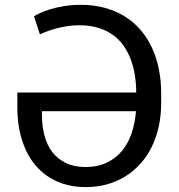

<svg xmlns="http://www.w3.org/2000/svg" viewBox="-20 -757 732 787"><path d="M311.1 -737.2Q365.8 -737.2 411.4 -724.4Q457 -711.6 493.6 -688.4Q530.2 -665.1 557.9 -632.3Q585.6 -599.4 603.9 -559.1Q622.2 -518.8 631.4 -472.3Q640.6 -425.8 640.6 -375V-333.8Q640.6 -283 630.5 -237.7Q620.4 -192.5 601.6 -154.3Q582.7 -116.1 555.4 -85.8Q528.1 -55.4 493.8 -34.1Q459.5 -12.8 418.7 -1.4Q377.8 9.9 331.7 9.9Q266.7 9.9 214.7 -13Q162.6 -35.9 126.4 -78.3Q90.2 -120.7 70.7 -181.3Q51.1 -241.8 51.1 -316.8V-377.8H538.4Q538.4 -414.1 532.8 -448.7Q527.3 -483.3 515.8 -513.8Q504.3 -544.4 486.2 -570.1Q468 -595.9 442.1 -614.3Q416.2 -632.8 382.3 -643.1Q348.4 -653.4 305.4 -653.4Q279.8 -653.4 256.4 -649.9Q233 -646.3 212.2 -640.8Q191.4 -635.3 174.2 -628.9Q157 -622.5 143.5 -616.5L119.3 -690.3Q126.8 -695.3 143.3 -703.1Q159.8 -710.9 184.3 -718.6Q208.8 -726.2 240.8 -731.7Q272.7 -737.2 311.1 -737.2ZM152 -301.1V-285.5Q152 -240.8 162.1 -201.9Q172.2 -163 194.1 -134.2Q215.9 -105.5 249.8 -89Q283.7 -72.4 331 -72.4Q380 -72.4 417.1 -90Q454.2 -107.6 479.8 -138.3Q505.3 -169 519.5 -210.9Q533.7 -252.8 537.3 -301.1Z"/></svg>

Font: Fast_Sans
Style: Regular
Weight: 400
Designer: Rasmus Andersson
Foundry: rsms
Version: Version 3.018;git-588b23468